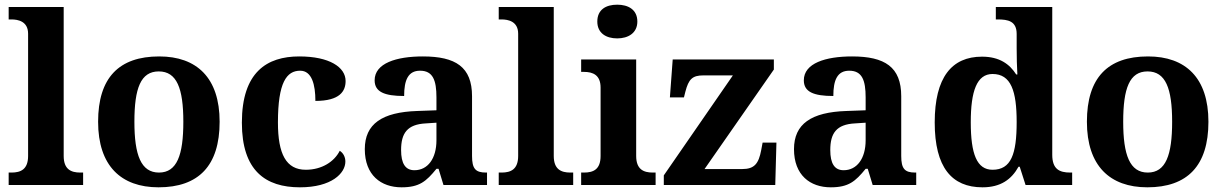

<svg xmlns="http://www.w3.org/2000/svg" viewBox="-20 -790 5229 820"><path d="M17 0H335V-53H323C283 -53 252 -67 252 -124V-760H17V-707H29C57 -707 100 -699 100 -646V-124C100 -67 69 -53 29 -53H17Z M657 10C828 10 918 -82 918 -270C918 -458 820 -549 660 -549C488 -549 399 -458 399 -270C399 -82 497 10 657 10ZM659 -53C582 -53 554 -128 554 -270C554 -413 581 -485 658 -485C735 -485 763 -413 763 -270C763 -128 736 -53 659 -53Z M1261 10C1396 10 1455 -50 1455 -100C1455 -118 1447 -136 1431 -146C1408 -100 1355 -65 1286 -65C1202 -65 1167 -132 1167 -267C1167 -438 1204 -488 1262 -488C1312 -488 1327 -428 1327 -359C1432 -359 1456 -401 1456 -444C1456 -503 1387 -549 1258 -549C1120 -549 1013 -482 1013 -266C1013 -61 1114 10 1261 10Z M1695 10C1771 10 1800 -15 1844 -69H1853L1874 0H2060V-53H2056C2011 -53 1996 -69 1996 -124V-379C1996 -504 1926 -549 1786 -549C1673 -549 1580 -520 1580 -447C1580 -398 1621 -380 1706 -380C1706 -448 1723 -488 1774 -488C1829 -488 1844 -447 1844 -374V-319L1762 -316C1612 -311 1538 -261 1538 -153C1538 -42 1607 10 1695 10ZM1750 -63C1711 -63 1693 -92 1693 -149C1693 -221 1719 -259 1799 -263L1844 -266V-191C1844 -113 1807 -63 1750 -63Z M2110 0H2428V-53H2416C2376 -53 2345 -67 2345 -124V-760H2110V-707H2122C2150 -707 2193 -699 2193 -646V-124C2193 -67 2162 -53 2122 -53H2110Z M2616 -626C2663 -626 2702 -649 2702 -698C2702 -749 2663 -770 2616 -770C2568 -770 2531 -749 2531 -698C2531 -649 2568 -626 2616 -626ZM2462 0H2780V-53H2768C2728 -53 2697 -67 2697 -124V-536H2462V-483H2474C2513 -483 2545 -469 2545 -416V-124C2545 -67 2515 -53 2474 -53H2462Z M2815 0H3291L3296 -181H3237L3231 -149C3220 -91 3202 -68 3150 -68H2989L3285 -493V-536H2853L2841 -374H2901L2907 -398C2921 -452 2937 -468 2984 -468H3110L2815 -41Z M3528 10C3604 10 3633 -15 3677 -69H3686L3707 0H3893V-53H3889C3844 -53 3829 -69 3829 -124V-379C3829 -504 3759 -549 3619 -549C3506 -549 3413 -520 3413 -447C3413 -398 3454 -380 3539 -380C3539 -448 3556 -488 3607 -488C3662 -488 3677 -447 3677 -374V-319L3595 -316C3445 -311 3371 -261 3371 -153C3371 -42 3440 10 3528 10ZM3583 -63C3544 -63 3526 -92 3526 -149C3526 -221 3552 -259 3632 -263L3677 -266V-191C3677 -113 3640 -63 3583 -63Z M4176 10C4254 10 4300 -24 4330 -78H4335L4360 0H4559V-53H4551C4504 -53 4474 -68 4474 -129V-760H4233V-707H4241C4285 -707 4322 -700 4322 -645V-584C4322 -548 4323 -503 4325 -472H4320C4292 -516 4249 -548 4174 -548C4045 -548 3972 -460 3972 -267C3972 -75 4045 10 4176 10ZM4219 -65C4152 -65 4126 -132 4126 -268C4126 -401 4152 -474 4219 -474C4298 -474 4322 -401 4322 -269C4322 -131 4298 -65 4219 -65Z M4880 10C5051 10 5141 -82 5141 -270C5141 -458 5043 -549 4883 -549C4711 -549 4622 -458 4622 -270C4622 -82 4720 10 4880 10ZM4882 -53C4805 -53 4777 -128 4777 -270C4777 -413 4804 -485 4881 -485C4958 -485 4986 -413 4986 -270C4986 -128 4959 -53 4882 -53Z"/></svg>

Font: Noto Serif Georgian Bold
Style: Regular
Weight: 700
Designer: Monotype Design Team, Akaki Razmadze
Foundry: Google LLC
Version: Version 2.003